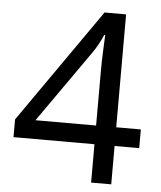

<svg xmlns="http://www.w3.org/2000/svg" viewBox="-52 -763 676 808"><g transform="rotate(5 286.0 -359.0)"><path d="M552 -162H448V0H363V-162H21V-237L357 -718H448V-241H552ZM363 -466Q363 -492 363.5 -513.5Q364 -535 365 -554Q366 -573 366.5 -590.5Q367 -608 368 -624H364Q356 -605 344 -583Q332 -561 321 -546L107 -241H363Z"/></g></svg>

Font: guzrati25
Style: Book
Weight: 400
Designer: Jelle Bosma - Monotype Design Team, Universal Thirst
Foundry: Monotype Imaging Inc.
Version: Version 2.106